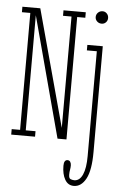

<svg xmlns="http://www.w3.org/2000/svg" viewBox="-63 -756 645 1047"><g transform="rotate(5 260.0 -233.0)"><path d="M17.5 0V-30H63.5V-670H17.5V-700H115.5L289 -60.5V-670H242.5V-700H364.5V-670H320V0H271L94.5 -660V-30H148V0ZM456 -645.5Q441 -645.5 430.8 -655.2Q420.5 -665 420.5 -679Q420.5 -693.5 430.8 -703.5Q441 -713.5 456 -713.5Q469.5 -713.5 479 -703.5Q488.5 -693.5 488.5 -679Q488.5 -665 479 -655.2Q469.5 -645.5 456 -645.5ZM381.5 249Q349.5 249 332.8 219.5Q316 190 316 144.5Q316 112 336 112Q346 112 351 120Q356 128 356 139Q356 151.5 353.8 163.2Q351.5 175 351.5 190Q351.5 210.5 362 214.2Q372.5 218 381.5 218Q411 218 427 182.2Q443 146.5 443 80V-493.5H388.5V-523.5H473V55.5Q473 155.5 447.8 202.2Q422.5 249 381.5 249Z"/></g></svg>

Font: Imbue 10pt Thin
Style: Regular
Weight: 100
Designer: Tyler Finck
Foundry: Etcetera Type Company
Version: Version 1.102; ttfautohint (v1.8.3)